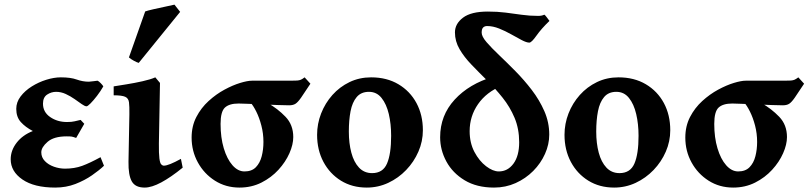

<svg xmlns="http://www.w3.org/2000/svg" viewBox="-20 -808 3546 842"><path d="M433.1 -429.2Q420.9 -407.7 405.3 -387.5Q389.6 -367.2 377 -354.5Q364.3 -341.8 359.4 -341.8Q352.1 -341.8 338.6 -351.3Q325.2 -360.8 307.1 -373.5Q289.1 -386.2 268.3 -395.8Q247.6 -405.3 226.1 -405.3Q205.1 -405.3 186.8 -393.3Q168.5 -381.3 168.5 -353.5Q168.5 -316.4 200 -294.7Q231.4 -272.9 273.9 -272.9Q294.4 -272.9 306.6 -275.9Q318.8 -278.8 333.5 -282.2L349.6 -265.1L314 -203.1Q300.3 -208 294.2 -209Q288.1 -210 272.5 -210Q216.3 -210 188.7 -186Q161.1 -162.1 161.1 -140.1Q161.1 -117.7 176.8 -101.6Q192.4 -85.4 216.6 -76.9Q240.7 -68.4 265.1 -68.4Q306.6 -68.4 340.1 -80.6Q373.5 -92.8 420.9 -118.7L436 -81.1Q415.5 -61.5 383.5 -39.3Q351.6 -17.1 310.8 -1.2Q270 14.6 222.2 14.6Q129.9 14.6 78.4 -20.8Q26.9 -56.2 26.9 -109.4Q26.9 -148.4 53 -182.1Q79.1 -215.8 124 -233.4Q91.3 -250.5 71.3 -272.7Q51.3 -294.9 51.3 -330.6Q51.3 -359.9 70.3 -385Q89.4 -410.2 119.4 -429Q149.4 -447.8 183.3 -458.3Q217.3 -468.8 246.6 -468.8Q290 -468.8 316.4 -459.2Q342.8 -449.7 369.6 -449.7Q373.5 -449.7 388.7 -451.7Q403.8 -453.6 407.7 -454.1Q413.1 -452.1 421.6 -443.4Q430.2 -434.6 433.1 -429.2Z M781.2 -72.8Q729.5 -30.8 687.3 -8.1Q645 14.6 614.3 14.6Q573.2 14.6 557.9 -12.7Q542.5 -40 543.5 -99.1L547.4 -307.1Q547.9 -341.3 545.7 -359.1Q543.5 -377 529.1 -383.5Q514.6 -390.1 478.5 -390.1V-429.2Q499.5 -432.6 534.7 -438.2Q569.8 -443.8 605 -451.7Q640.1 -459.5 661.1 -468.8L681.6 -444.3L676.8 -179.2Q676.3 -134.3 679 -113.5Q681.6 -92.8 687 -87.2Q692.4 -81.5 698.7 -81.5Q719.2 -81.5 773.4 -111.3ZM588.4 -532.2Q580.6 -534.2 567.1 -541.5Q553.7 -548.8 545.4 -556.2L616.7 -757.8Q627.4 -761.7 653.3 -767.6Q679.2 -773.4 706.1 -779.1Q732.9 -784.7 745.1 -787.6L770 -755.9Z M1248 -346.2Q1230.5 -346.2 1198 -347.4Q1165.5 -348.6 1129.9 -350.1Q1094.2 -351.6 1065.7 -352.8Q1037.1 -354 1026.4 -354Q985.4 -354 966.3 -336.2Q947.3 -318.4 947.3 -264.6Q947.3 -204.6 961.4 -157.5Q975.6 -110.4 999.5 -83.3Q1023.4 -56.2 1052.2 -56.2Q1084 -56.2 1102.1 -74.7Q1120.1 -93.3 1127.7 -122.8Q1135.3 -152.3 1135.3 -185.5Q1135.3 -222.7 1126.2 -257.3Q1117.2 -292 1103.8 -318.8Q1090.3 -345.7 1077.6 -359.4H1077.1Q1078.1 -359.4 1094.5 -360.1Q1110.8 -360.8 1129.4 -360.4Q1147.9 -359.9 1154.3 -356Q1197.8 -331.5 1231.9 -296.1Q1266.1 -260.7 1266.1 -207Q1266.1 -174.3 1249.3 -136Q1232.4 -97.7 1201.2 -63.5Q1169.9 -29.3 1126.5 -7.3Q1083 14.6 1030.3 14.6Q970.2 14.6 922.6 -15.6Q875 -45.9 847.7 -95.7Q820.3 -145.5 820.3 -204.6Q820.3 -254.9 841.1 -294.9Q861.8 -335 894.8 -365Q927.7 -395 964.4 -414.8Q1001 -434.6 1033.2 -444.3Q1065.4 -454.1 1085 -454.1Q1126.5 -454.1 1169.9 -454.1Q1213.4 -454.1 1253.9 -454.1Q1273.4 -454.1 1283.2 -454.8Q1293 -455.6 1299.6 -458.5Q1306.2 -461.4 1315.9 -468.8L1341.3 -440.9Q1314.5 -399.9 1300.3 -379.6Q1286.1 -359.4 1275.6 -352.8Q1265.1 -346.2 1248 -346.2Z M1834.5 -236.8Q1834.5 -188 1814.9 -143.1Q1795.4 -98.1 1761.2 -62.5Q1727.1 -26.9 1682.6 -6.1Q1638.2 14.6 1588.4 14.6Q1524.4 14.6 1475.3 -15.6Q1426.3 -45.9 1398.4 -98.1Q1370.6 -150.4 1370.6 -216.8Q1370.6 -265.1 1388.2 -310.3Q1405.8 -355.5 1437.7 -391.4Q1469.7 -427.2 1512.9 -448Q1556.2 -468.8 1607.4 -468.8Q1676.3 -468.8 1727.3 -438.5Q1778.3 -408.2 1806.4 -356Q1834.5 -303.7 1834.5 -236.8ZM1695.3 -212.4Q1695.3 -264.2 1685.1 -307.9Q1674.8 -351.6 1653.3 -378.4Q1631.8 -405.3 1598.1 -405.3Q1563.5 -405.3 1544.2 -382.3Q1524.9 -359.4 1517.3 -320.1Q1509.8 -280.8 1509.8 -231Q1509.8 -179.7 1520.8 -138.4Q1531.7 -97.2 1554.4 -73Q1577.1 -48.8 1611.8 -48.8Q1659.2 -48.8 1677.2 -90.8Q1695.3 -132.8 1695.3 -212.4Z M2389.6 -716.3Q2354 -682.1 2332.5 -651.6Q2311 -621.1 2301.3 -621.1Q2289.1 -621.1 2268.1 -632.1Q2247.1 -643.1 2221.7 -657.5Q2196.3 -671.9 2168.9 -682.9Q2141.6 -693.8 2116.2 -693.8Q2105.5 -693.8 2098.9 -687.5Q2092.3 -681.2 2092.3 -665Q2092.3 -647.9 2113.8 -623Q2135.3 -598.1 2168.9 -566.2Q2202.6 -534.2 2240.5 -495.8Q2278.3 -457.5 2312 -413.6Q2345.7 -369.6 2367.2 -320.6Q2388.7 -271.5 2388.7 -217.8Q2388.7 -174.8 2370.1 -133.3Q2351.6 -91.8 2318.4 -58.3Q2285.2 -24.9 2241.2 -5.1Q2197.3 14.6 2146.5 14.6Q2070.8 14.6 2017.8 -17.3Q1964.8 -49.3 1937.5 -99.9Q1910.2 -150.4 1910.2 -206.1Q1910.2 -301.8 1973.9 -371.1Q2037.6 -440.4 2143.6 -471.7Q2146.5 -467.8 2155.5 -461.9Q2164.6 -456.1 2172.9 -450.2Q2181.2 -444.3 2181.2 -439.5Q2181.2 -435.5 2180.2 -431.6Q2113.3 -404.3 2076.4 -351.3Q2039.6 -298.3 2039.6 -232.9Q2039.6 -181.6 2060.5 -141.8Q2081.5 -102.1 2111.6 -79.1Q2141.6 -56.2 2167.5 -56.2Q2206.5 -56.2 2231.7 -90.3Q2256.8 -124.5 2256.8 -184.1Q2256.8 -243.2 2236.6 -291.3Q2216.3 -339.4 2184.1 -379.6Q2151.9 -419.9 2116 -455.3Q2080.1 -490.7 2047.9 -524.2Q2015.6 -557.6 1995.4 -592.3Q1975.1 -627 1975.1 -666Q1975.1 -703.6 2010.5 -730.5Q2045.9 -757.3 2119.1 -757.3Q2161.6 -757.3 2197.5 -752.7Q2233.4 -748 2268.1 -743.2Q2302.7 -738.3 2340.8 -738.3Q2356 -738.3 2367.2 -743.7Q2370.6 -741.7 2377.7 -732.4Q2384.8 -723.1 2389.6 -716.3Z M2919.4 -236.8Q2919.4 -188 2899.9 -143.1Q2880.4 -98.1 2846.2 -62.5Q2812 -26.9 2767.6 -6.1Q2723.1 14.6 2673.3 14.6Q2609.4 14.6 2560.3 -15.6Q2511.2 -45.9 2483.4 -98.1Q2455.6 -150.4 2455.6 -216.8Q2455.6 -265.1 2473.1 -310.3Q2490.7 -355.5 2522.7 -391.4Q2554.7 -427.2 2597.9 -448Q2641.1 -468.8 2692.4 -468.8Q2761.2 -468.8 2812.3 -438.5Q2863.3 -408.2 2891.4 -356Q2919.4 -303.7 2919.4 -236.8ZM2780.3 -212.4Q2780.3 -264.2 2770 -307.9Q2759.8 -351.6 2738.3 -378.4Q2716.8 -405.3 2683.1 -405.3Q2648.4 -405.3 2629.2 -382.3Q2609.9 -359.4 2602.3 -320.1Q2594.7 -280.8 2594.7 -231Q2594.7 -179.7 2605.7 -138.4Q2616.7 -97.2 2639.4 -73Q2662.1 -48.8 2696.8 -48.8Q2744.1 -48.8 2762.2 -90.8Q2780.3 -132.8 2780.3 -212.4Z M3413.1 -346.2Q3395.5 -346.2 3363 -347.4Q3330.6 -348.6 3294.9 -350.1Q3259.3 -351.6 3230.7 -352.8Q3202.1 -354 3191.4 -354Q3150.4 -354 3131.3 -336.2Q3112.3 -318.4 3112.3 -264.6Q3112.3 -204.6 3126.5 -157.5Q3140.6 -110.4 3164.6 -83.3Q3188.5 -56.2 3217.3 -56.2Q3249 -56.2 3267.1 -74.7Q3285.2 -93.3 3292.7 -122.8Q3300.3 -152.3 3300.3 -185.5Q3300.3 -222.7 3291.3 -257.3Q3282.2 -292 3268.8 -318.8Q3255.4 -345.7 3242.7 -359.4H3242.2Q3243.2 -359.4 3259.5 -360.1Q3275.9 -360.8 3294.4 -360.4Q3313 -359.9 3319.3 -356Q3362.8 -331.5 3397 -296.1Q3431.2 -260.7 3431.2 -207Q3431.2 -174.3 3414.3 -136Q3397.5 -97.7 3366.2 -63.5Q3335 -29.3 3291.5 -7.3Q3248 14.6 3195.3 14.6Q3135.3 14.6 3087.6 -15.6Q3040 -45.9 3012.7 -95.7Q2985.4 -145.5 2985.4 -204.6Q2985.4 -254.9 3006.1 -294.9Q3026.9 -335 3059.8 -365Q3092.8 -395 3129.4 -414.8Q3166 -434.6 3198.2 -444.3Q3230.5 -454.1 3250 -454.1Q3291.5 -454.1 3335 -454.1Q3378.4 -454.1 3418.9 -454.1Q3438.5 -454.1 3448.2 -454.8Q3458 -455.6 3464.6 -458.5Q3471.2 -461.4 3481 -468.8L3506.3 -440.9Q3479.5 -399.9 3465.3 -379.6Q3451.2 -359.4 3440.7 -352.8Q3430.2 -346.2 3413.1 -346.2Z"/></svg>

Font: Gentium Book Plus
Style: Bold
Weight: 700
Designer: Victor Gaultney, Annie Olsen, Iska Routamaa, Becca Hirsbrunner
Foundry: SIL International
Version: Version 6.101